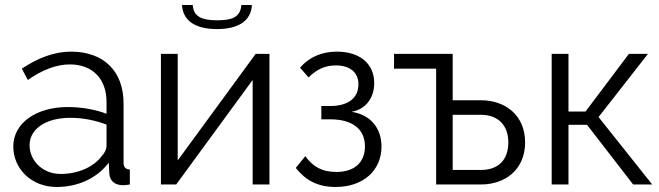

<svg xmlns="http://www.w3.org/2000/svg" viewBox="-20 -736 2629 766"><path d="M206 10C290 10 366 -24 414 -87L416 -46C417 -15 437 3 472 3C478 3 487 2 498 0V-60C481 -60 473 -69 473 -88V-323C473 -452 394 -530 263 -530C200 -530 134 -507 67 -462L91 -417C148 -457 205 -479 258 -479C350 -479 405 -421 405 -329V-282C362 -299 304 -309 251 -309C123 -309 33 -244 33 -152C33 -61 107 10 206 10ZM222 -42C152 -42 98 -93 98 -157C98 -222 164 -266 260 -266C311 -266 360 -256 405 -239V-154C405 -142 399 -127 387 -115C356 -71 293 -42 222 -42Z M943 -716C939 -669 909 -655 846 -655C783 -655 752 -671 749 -716H706C710 -653 759 -620 846 -620C931 -620 982 -653 985 -716ZM689 -521H622V0H683L988 -417V0H1055V-521H1000L689 -96Z M1211 -427C1246 -462 1280 -475 1320 -475C1376 -475 1410 -447 1410 -400C1410 -344 1368 -313 1297 -313H1262V-260H1297C1386 -260 1436 -221 1436 -152C1436 -89 1395 -50 1322 -50C1266 -50 1229 -70 1198 -113L1160 -66C1199 -17 1247 10 1319 10C1429 10 1502 -56 1502 -151C1502 -226 1457 -279 1382 -290C1438 -299 1473 -344 1473 -405C1473 -481 1416 -530 1324 -530C1265 -530 1214 -509 1177 -466Z M1786 -521H1552V-462H1720V0H1899C1995 0 2075 -59 2075 -168C2075 -277 1995 -336 1899 -336H1786ZM1786 -58V-278H1899C1967 -278 2008 -236 2008 -168C2008 -100 1970 -58 1899 -58Z M2316 -291H2248V-521H2181V0H2248V-238H2322L2506 0H2582L2368 -269L2565 -521H2489Z"/></svg>

Font: Raleway Reg
Style: Regular
Weight: 400
Designer: Matt McInerney, Pablo Impallari, Rodrigo Fuenzalida
Foundry: Matt McInerney, Pablo Impallari, Rodrigo Fuenzalida
Version: Version 3.00 July 28, 2015